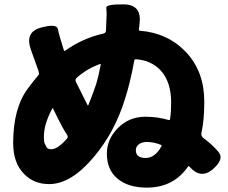

<svg xmlns="http://www.w3.org/2000/svg" viewBox="-20 -815 1040 875"><path d="M649 40Q565 40 516 -0.5Q467 -41 467 -115Q467 -179 515 -229Q566 -283 643 -283Q698 -283 749 -268Q754 -267 755 -272Q760 -306 760 -347Q760 -441 713 -493Q670 -540 600 -545Q593 -546 592 -539Q573 -435 548 -359Q502 -212 408 -100Q304 24 204 24Q134 24 89 -23Q40 -73 40 -163Q40 -323 108 -413Q134 -448 157 -475Q160 -479 154 -496L121 -588Q92 -669 166 -689Q239 -709 244 -682Q249 -655 271 -586Q273 -581 277 -584Q357 -641 451 -662Q462 -664 463 -676Q465 -712 466 -753Q466 -764 464.5 -780Q463 -796 545 -795Q627 -794 616 -707L613 -680Q612 -675 617 -675Q745 -665 828 -577Q911 -489 911 -352Q911 -266 898 -210Q895 -195 907 -186Q950 -154 976.5 -121.5Q1003 -89 949 -43Q894 3 843 -56Q840 -60 837 -56Q771 40 649 40ZM716 -149Q718 -153 713 -155Q681 -168 649 -168Q627 -168 613 -157.5Q599 -147 599 -131Q599 -95 643 -95Q687 -95 716 -149ZM214 -135Q243 -135 285 -183Q292 -191 286 -200Q266 -230 244 -275L222 -320Q220 -324 218 -320Q180 -249 180 -191Q180 -168 184 -160.5Q188 -153 192.5 -144Q197 -135 214 -135ZM379 -336Q381 -332 383 -337L391 -357Q406 -395 419 -434Q427 -459 439 -520Q440 -525 435 -523Q376 -502 329 -460Q321 -452 326 -442Z"/></svg>

Font: Resource Han Rounded TW Heavy
Style: Regular
Weight: 900
Designer: Cyano Hao (round all glyphs); Ryoko NISHIZUKA 西塚涼子 (kana, bopomofo & ideographs); Paul D. Hunt (Latin, Greek & Cyrillic)
Foundry: Cyano Hao
Version: 0.990